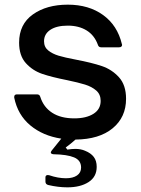

<svg xmlns="http://www.w3.org/2000/svg" viewBox="-20 -588 606 824"><path d="M304 11Q284 29 262 45L269 54Q289 51 303 51Q327 51 345 59Q370 69 382.5 85.5Q395 102 395 128Q395 171 360 193.5Q325 216 269 216Q230 216 187 206Q175 203 175 191V174Q175 167 179.5 164.5Q184 162 191 164Q229 177 263 177Q293 177 310.5 165Q328 153 328 131Q328 100 298 87.5Q268 75 210 74Q198 73 198 66Q198 64 202 58L243 7Q164 -5 110 -50Q56 -95 41 -169V-172Q41 -183 53 -183H139Q150 -183 153 -172Q167 -128 204 -104Q241 -80 299 -80Q350 -80 381 -99.5Q412 -119 412 -155Q412 -183 393 -199.5Q374 -216 345 -225Q316 -234 268 -244Q202 -257 161 -271Q120 -285 91 -317Q62 -349 62 -405Q62 -484 121 -526Q180 -568 271 -568Q361 -568 422.5 -523.5Q484 -479 503 -399L504 -395Q503 -385 491 -385H414Q403 -385 400 -396Q385 -437 351.5 -457.5Q318 -478 271 -478Q223 -478 196 -460Q169 -442 169 -411Q169 -386 187 -371.5Q205 -357 231.5 -349Q258 -341 306 -332Q374 -319 417 -304.5Q460 -290 490.5 -256.5Q521 -223 521 -164Q521 -85 463.5 -37.5Q406 10 304 11Z"/></svg>

Font: Open Sauce Two Medium
Style: Regular
Weight: 500
Designer: Alfredo Marco Pradil
Foundry: Creative Sauce Fz LLC
Version: Version 1.477